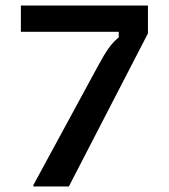

<svg xmlns="http://www.w3.org/2000/svg" viewBox="-20 -670 607 690"><path d="M100 0V-5L333.3 -435Q355 -475 370.4 -496.7Q385.8 -518.3 406.7 -535.8V-555.8H55V-650H511.7V-550L227.5 0Z"/></svg>

Font: Familjen Grotesk GF Medium
Style: Regular
Weight: 500
Designer: Anders Wikstroem, Jonas Baeckman, Matilda Gysing, Kristian Moeller
Foundry: Familjen STHLM AB
Version: Version 2.000; Beta; Release 4; Build 6